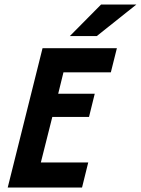

<svg xmlns="http://www.w3.org/2000/svg" viewBox="-20 -841 632 861"><path d="M14.6 0 170.8 -625H504.2L477.1 -516.7H264.6L241 -420.8H404.9L379.2 -316.7H214.6L163.2 -112.5H375.7L347.9 0ZM293.1 -679.2 433.3 -820.8H591.7L413.9 -679.2Z"/></svg>

Font: Afacad
Style: Bold Italic
Weight: 700
Italic angle: -14°
Designer: Kristian Moeller
Foundry: Dicotype
Version: Version 1.000; ttfautohint (v1.8.4.7-5d5b)